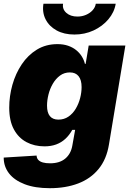

<svg xmlns="http://www.w3.org/2000/svg" viewBox="-24 -782 688 1017"><path d="M240.2 214.8Q161.1 214.8 106.7 193.8Q52.2 172.9 23.9 136.5Q-4.4 100.1 -4.4 52.7L169.9 42Q170.4 56.2 179 65.2Q187.5 74.2 203.1 78.6Q218.8 83 241.2 83Q291.5 83 321.3 58.3Q351.1 33.7 358.9 -9.8L374 -94.2H358.9Q343.3 -65.9 322 -46.4Q300.8 -26.9 273.4 -16.8Q246.1 -6.8 211.9 -6.8Q158.2 -6.8 116 -29.3Q73.7 -51.8 49.3 -97.2Q24.9 -142.6 24.9 -211.4Q24.9 -272.9 41.7 -332.8Q58.6 -392.6 91.3 -441.4Q124 -490.2 171.6 -519.3Q219.2 -548.3 280.3 -548.3Q311.5 -548.3 336.4 -539.8Q361.3 -531.2 379.4 -516.6Q397.5 -502 409.2 -483.2Q420.9 -464.4 425.8 -443.8H429.7L445.8 -541H640.1L553.2 -17.1Q540.5 61.5 498.3 113Q456.1 164.6 390.1 189.7Q324.2 214.8 240.2 214.8ZM285.2 -148.4Q315.4 -148.4 338.6 -164.3Q361.8 -180.2 377.2 -206.1Q392.6 -231.9 400.4 -262.2Q408.2 -292.5 408.2 -320.8Q408.2 -358.4 392.3 -378.4Q376.5 -398.4 346.2 -398.4Q316.4 -398.4 293.7 -381.6Q271 -364.7 255.6 -338.1Q240.2 -311.5 232.7 -281Q225.1 -250.5 225.1 -222.2Q225.1 -185.5 240.2 -167Q255.4 -148.4 285.2 -148.4ZM370.1 -599.1Q315.4 -599.1 275.9 -620.8Q236.3 -642.6 217.5 -679.7Q198.7 -716.8 206.1 -762.2H310.1Q305.2 -733.9 327.1 -714.1Q349.1 -694.3 386.2 -694.3Q410.6 -694.3 431.6 -703.4Q452.6 -712.4 466.6 -727.8Q480.5 -743.2 483.4 -762.2H588.9Q581.5 -716.8 550 -679.7Q518.6 -642.6 471.7 -620.8Q424.8 -599.1 370.1 -599.1Z"/></svg>

Font: Inter 17pt Black
Style: Italic
Weight: 900
Italic angle: -9.3988°
Version: Version 4.001;git-66647c0bb